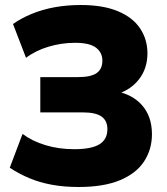

<svg xmlns="http://www.w3.org/2000/svg" viewBox="-20 -736 668 767"><path d="M294 11Q236 11 187 2Q138 -7 96.5 -24.5Q55 -42 19 -66L70 -201Q109 -172 162 -156Q215 -140 277 -140Q345 -140 377 -159.5Q409 -179 409 -220Q409 -254 385.5 -270.5Q362 -287 311 -287H141V-428H292Q343 -428 366 -444Q389 -460 389 -494Q389 -526 363.5 -545.5Q338 -565 280 -565Q226 -565 174 -549.5Q122 -534 84 -505L32 -640Q64 -663 106.5 -680.5Q149 -698 198 -707Q247 -716 303 -716Q392 -716 451.5 -691Q511 -666 540 -622Q569 -578 569 -523Q569 -461 533.5 -417Q498 -373 437 -357V-373Q509 -360 548 -315Q587 -270 587 -200Q587 -139 555.5 -91Q524 -43 459 -16Q394 11 294 11Z"/></svg>

Font: Nunito Sans 12pt Black
Style: Regular
Weight: 900
Designer: Vernon Adams
Foundry: Vernon Adams
Version: Version 3.101;gftools[0.9.27]